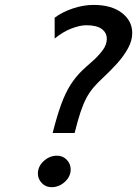

<svg xmlns="http://www.w3.org/2000/svg" viewBox="-20 -757 563 789"><path d="M204.6 -598.6V-684.1Q234.4 -707 278.3 -721.9Q322.3 -736.8 364.3 -736.8Q438 -736.8 480.7 -704.1Q523.4 -671.4 523.4 -621.1Q523.4 -590.3 506.1 -558.6Q488.8 -526.9 461.7 -496.8Q434.6 -466.8 405.8 -439.9Q381.3 -417.5 364.3 -397.5Q347.2 -377.4 334.5 -353.3Q321.8 -329.1 310.5 -295.2Q299.3 -261.2 286.6 -210.4H196.3Q213.9 -279.8 231.2 -327.4Q248.5 -375 269.8 -408.4Q291 -441.9 319.3 -468.8Q334 -482.9 357.7 -503.4Q381.3 -523.9 400.1 -548.1Q418.9 -572.3 418.9 -596.7Q418.9 -623 397.7 -638.2Q376.5 -653.3 334.5 -653.3Q309.1 -653.3 274.2 -640.1Q239.3 -627 204.6 -598.6ZM135.7 -43.9Q135.7 -73.2 159.7 -95.2Q183.6 -117.2 214.4 -117.2Q238.3 -117.2 254.4 -100.3Q270.5 -83.5 270.5 -61Q270.5 -31.7 246.6 -9.8Q222.7 12.2 191.9 12.2Q168 12.2 151.9 -4.6Q135.7 -21.5 135.7 -43.9Z"/></svg>

Font: Andika
Style: Italic
Weight: 400
Italic angle: -14°
Designer: Victor Gaultney, Annie Olsen, Julie Remington, Don Collingsworth, Eric Hays, Becca Hirsbrunner
Foundry: SIL International
Version: Version 6.101